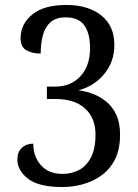

<svg xmlns="http://www.w3.org/2000/svg" viewBox="-20 -744 556 774"><path d="M232 10Q136 10 93 -23.5Q50 -57 50 -101Q50 -131 68 -148Q86 -165 114 -165Q114 -113 145 -78Q176 -43 232 -43Q268 -43 298 -58.5Q328 -74 346.5 -109Q365 -144 365 -202Q365 -268 323 -306.5Q281 -345 203 -345H169V-395H204Q265 -395 304 -436.5Q343 -478 343 -550Q343 -609 320 -641.5Q297 -674 245 -674Q205 -674 183 -654Q161 -634 152.5 -600.5Q144 -567 144 -528Q111 -528 87 -541Q63 -554 63 -590Q63 -647 110 -685.5Q157 -724 248 -724Q335 -724 388 -682Q441 -640 441 -563Q441 -495 400 -445.5Q359 -396 296 -380Q323 -377 352 -366.5Q381 -356 406.5 -336Q432 -316 448 -283Q464 -250 464 -201Q464 -142 443.5 -101.5Q423 -61 388.5 -36.5Q354 -12 313 -1Q272 10 232 10Z"/></svg>

Font: Noto Serif Khmer SemiCondensed
Style: Regular
Weight: 400
Width: 4
Designer: Danh Hong and the Monotype Design Team
Foundry: Monotype Imaging Inc.
Version: Version 2.004; ttfautohint (v1.8.4.7-5d5b)